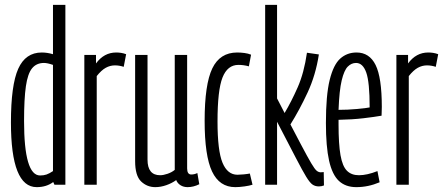

<svg xmlns="http://www.w3.org/2000/svg" viewBox="-20 -760 1823 790"><path d="M204 0 199 -11Q171 10 131 10Q25 10 25 -256Q25 -410 55 -477Q85 -544 152 -544Q174 -544 198 -537V-740H249V0ZM198 -56V-493Q175 -501 161 -501Q130 -501 112 -479Q94 -457 86.5 -405Q79 -353 79 -262Q79 -38 145 -38Q160 -38 171.5 -42Q183 -46 198 -56Z M375 -534V-499Q408 -544 458 -544Q468 -544 478 -542.5Q488 -541 499 -537L489 -485Q471 -491 453 -491Q433 -491 415 -481Q397 -471 378 -447V0H327V-534Z M619 10Q585 10 560.5 -13.5Q536 -37 536 -97V-534H587V-103Q587 -39 639 -39Q652 -39 669.5 -45Q687 -51 699 -61V-534H750V-67Q750 -42 767 -42Q780 -42 792 -48L800 -2Q776 10 752 10Q735 10 722.5 2Q710 -6 705 -19Q687 -6 664 2Q641 10 619 10Z M822 -263Q822 -413 853.5 -478.5Q885 -544 956 -544Q970 -544 985.5 -542Q1001 -540 1013 -535L1004 -487Q983 -493 961 -493Q916 -493 895.5 -441Q875 -389 875 -260Q875 -140 895.5 -90.5Q916 -41 957 -41Q967 -41 982.5 -42.5Q998 -44 1008 -46L1019 0Q1007 4 986 7Q965 10 948 10Q883 10 852.5 -54.5Q822 -119 822 -263Z M1292 7Q1277 7 1266 -0.5Q1255 -8 1240 -32.5Q1225 -57 1198 -109L1120 -259V0H1071V-740H1120V-355L1151 -295Q1179 -342 1205 -401Q1231 -460 1243 -543L1292 -536Q1279 -451 1245.5 -379Q1212 -307 1175 -248L1218 -166Q1246 -113 1260.5 -88.5Q1275 -64 1283 -57.5Q1291 -51 1300 -51Q1303 -51 1306 -51.5Q1309 -52 1312 -52L1313 3Q1303 7 1292 7Z M1446 10Q1402 10 1374.5 -15.5Q1347 -41 1334 -99Q1321 -157 1321 -254Q1321 -368 1336.5 -431Q1352 -494 1380 -519Q1408 -544 1447 -544Q1500 -544 1525.5 -492.5Q1551 -441 1551 -320Q1551 -314 1550.5 -301.5Q1550 -289 1550 -284Q1522 -279 1475.5 -273.5Q1429 -268 1373 -267V-248Q1373 -167 1381 -121.5Q1389 -76 1407.5 -57.5Q1426 -39 1457 -39Q1490 -39 1533 -56L1542 -10Q1495 10 1446 10ZM1373 -308Q1410 -308 1448.5 -311.5Q1487 -315 1501 -318Q1501 -422 1487 -461.5Q1473 -501 1445 -501Q1426 -501 1411 -486Q1396 -471 1386 -429.5Q1376 -388 1373 -308Z M1659 -534V-499Q1692 -544 1742 -544Q1752 -544 1762 -542.5Q1772 -541 1783 -537L1773 -485Q1755 -491 1737 -491Q1717 -491 1699 -481Q1681 -471 1662 -447V0H1611V-534Z"/></svg>

Font: Georama ExtraCondensed Light
Style: Regular
Weight: 300
Width: 2
Designer: Jean-Baptiste Levee
Foundry: Production Type
Version: Version 1.000